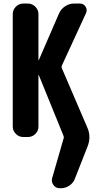

<svg xmlns="http://www.w3.org/2000/svg" viewBox="-20 -750 540 1051"><path d="M458 -51.8Q480.5 -1 459 52.7L390.6 226.6Q381.8 251 360.4 265.6Q338.9 280.3 313.5 280.3H306.6Q285.2 280.3 272.5 262.7Q259.8 245.1 265.6 224.6L328.1 7.8Q331.1 1 327.1 -7.8L192.4 -338.9Q192.4 -339.8 191.4 -339.8Q190.4 -339.8 190.4 -338.9V-56.6Q190.4 -33.2 173.3 -16.6Q156.2 0 132.8 0H107.4Q84 0 66.9 -17.1Q49.8 -34.2 49.8 -56.6V-672.9Q49.8 -696.3 66.9 -713.4Q84 -730.5 107.4 -730.5H132.8Q156.2 -730.5 173.3 -713.4Q190.4 -696.3 190.4 -672.9V-420.9Q190.4 -419.9 191.4 -419.9Q192.4 -419.9 192.4 -420.9L303.7 -677.7Q314.5 -701.2 336.9 -715.8Q359.4 -730.5 383.8 -730.5H418Q437.5 -730.5 448.2 -713.9Q459 -697.3 451.2 -678.7L319.3 -392.6Q315.4 -383.8 318.4 -377Z"/></svg>

Font: Rounded Mgen+ 1mn bold
Style: Bold
Weight: 700
Designer: [Source Han Sans]
Ryoko NISHIZUKA  (kana & ideographs); Paul D. Hunt (Latin, Greek & Cyrillic); Wenlong ZHANG  (bopomofo
Version: Version 1.059.20150602